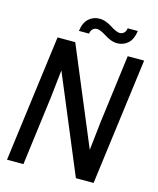

<svg xmlns="http://www.w3.org/2000/svg" viewBox="-136 -1047 940 1141"><g transform="rotate(15 333.5 -476.0)"><path d="M508.8 -939.9H570.8Q564.5 -888.7 536.9 -863.3Q509.3 -837.9 470.2 -837.9Q450.2 -837.9 429.4 -845.9Q408.7 -854 394.5 -863.5Q380.4 -873 363.5 -881.1Q346.7 -889.2 334 -889.2Q319.8 -889.2 308.8 -879.4Q297.9 -869.6 294.9 -850.1H232.9Q239.3 -901.4 267.1 -926.8Q294.9 -952.1 334 -952.1Q354 -952.1 374.8 -944.1Q395.5 -936 409.7 -926.5Q423.8 -917 440.7 -908.9Q457.5 -900.9 470.2 -900.9Q484.4 -900.9 495.1 -910.6Q505.9 -920.4 508.8 -939.9ZM652.8 -779.8 550.8 0H441.9L192.9 -596.2L173.8 -422.9L119.1 0H18.1L120.1 -779.8H229L478 -184.1L497.1 -356.9L551.8 -779.8Z"/></g></svg>

Font: Cooper Hewitt
Style: Medium Italic
Weight: 708
Designer: Village Type and Design LLC
Foundry: Cooper Hewitt Smithsonian Design Museum
Version: 1.000